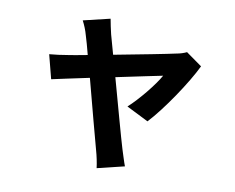

<svg xmlns="http://www.w3.org/2000/svg" viewBox="-80 -739 1159 947"><g transform="rotate(10 500.0 -266.0)"><path d="M667 -168C737 -243 838 -393 880 -481L800 -538C786 -531 767 -525 749 -522C710 -513 570 -486 443 -462L416 -559C410 -585 404 -611 400 -635L266 -603C277 -582 287 -558 294 -532C301 -510 310 -478 320 -439C274 -430 238 -424 224 -422C191 -416 164 -413 132 -410L163 -290C193 -297 266 -312 350 -330C386 -193 427 -38 442 16C450 44 457 77 460 103L596 70C588 50 575 6 569 -12C553 -64 511 -218 473 -355C581 -378 680 -398 704 -403C677 -354 608 -269 557 -223Z"/></g></svg>

Font: Noto Sans Mono CJK JP Bold
Style: Regular
Weight: 700
Designer: Ryoko NISHIZUKA (kana & ideographs); Paul D. Hunt (Latin, Greek & Cyrillic); Wenlong ZHANG (bopomofo); Sandoll Communica
Foundry: Adobe Systems Incorporated
Version: Version 1.004;PS 1.004;hotconv 1.0.82;makeotf.lib2.5.63406